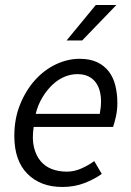

<svg xmlns="http://www.w3.org/2000/svg" viewBox="-20 -732 521 764"><path d="M37 -191Q37 -260 60 -316.5Q83 -373 119.5 -413.5Q156 -454 202.5 -476Q249 -498 297 -498Q338 -498 366.5 -484.5Q395 -471 413 -447.5Q431 -424 439 -391.5Q447 -359 447 -322Q447 -293 441 -267Q435 -241 430 -227H114Q107 -180 115 -146.5Q123 -113 141.5 -91Q160 -69 187 -59Q214 -49 246 -49Q275 -49 303.5 -61.5Q332 -74 355 -91L385 -40Q356 -19 316 -3.5Q276 12 228 12Q141 12 89 -40.5Q37 -93 37 -191ZM377 -279Q379 -291 380.5 -303Q382 -315 382 -329Q382 -350 377 -369.5Q372 -389 361 -404Q350 -419 332 -428Q314 -437 288 -437Q261 -437 235.5 -426Q210 -415 188 -394Q166 -373 148.5 -344Q131 -315 122 -279ZM361 -712H443L307 -571H245Z"/></svg>

Font: mr_Source Sans Pro
Style: Italic
Weight: 400
Italic angle: -11°
Designer: Paul D. Hunt
Foundry: Adobe Systems Incorporated
Version: Version 1.036;July 10, 2024;FontCreator 11.5.0.2430 64-bit